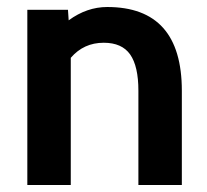

<svg xmlns="http://www.w3.org/2000/svg" viewBox="-20 -528 592 548"><path d="M499 0H375V-269Q375 -339 351.5 -372.5Q328 -406 276 -406Q219 -406 182 -363V0H58V-500H174L176 -470Q228 -508 286 -508Q499 -508 499 -269Z"/></svg>

Font: Cabin
Style: Bold
Weight: 700
Designer: Pablo Impallari
Foundry: Pablo Impallari. www.impallari.com Igino Marini. www.ikern.com
Version: Version 1.005